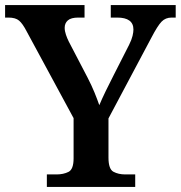

<svg xmlns="http://www.w3.org/2000/svg" viewBox="-22 -734 710 754"><path d="M162 0V-49H200Q227 -49 247 -59Q267 -69 267 -112V-270L82 -612Q67 -641 53 -653Q39 -665 11 -665H-2V-714H310V-665H286Q257 -665 244.5 -654Q232 -643 232 -625Q232 -612 237 -597.5Q242 -583 248 -571L322 -429Q338 -398 349 -371Q360 -344 368 -321Q378 -345 393 -376Q408 -407 425 -440L485 -558Q495 -578 498.5 -593Q502 -608 502 -618Q502 -665 438 -665H413V-714H668V-665H652Q628 -665 612.5 -649Q597 -633 573 -587L404 -269V-115Q404 -70 423.5 -59.5Q443 -49 470 -49H509V0Z"/></svg>

Font: Noto Serif Thai SemiBold
Style: Regular
Weight: 600
Designer: Monotype Design Team
Foundry: Monotype Imaging Inc.
Version: Version 2.001; ttfautohint (v1.8.4.7-5d5b)